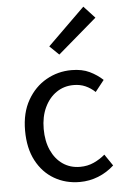

<svg xmlns="http://www.w3.org/2000/svg" viewBox="-55 -821 567 873"><g transform="rotate(-5 228.0 -384.5)"><path d="M273.9 12Q209.2 12 157.6 -18.1Q106 -48.1 75.9 -105Q45.9 -161.9 45.9 -242.4Q45.9 -323.5 78.7 -380.8Q111.4 -438 164.5 -468Q217.6 -498.1 279.8 -498.1Q327.9 -498.1 362.2 -481.6Q396.5 -465 422 -441L381.2 -389.4Q361.4 -408.3 337.3 -419Q313.3 -429.6 283.5 -429.6Q239.4 -429.6 205.1 -406.1Q170.7 -382.6 150.8 -340.3Q130.9 -298.1 130.9 -242.4Q130.9 -186.7 149.9 -144.8Q168.9 -102.9 202.7 -79.7Q236.6 -56.5 281.2 -56.5Q315.6 -56.5 344.3 -69.7Q373 -82.9 395.4 -102.2L431 -49.8Q398.5 -20 358.2 -4Q317.9 12 273.9 12ZM231.2 -573.3 188.9 -614.3 358.8 -780.8 409.3 -726.2Z"/></g></svg>

Font: Source Sans 3 Variable
Style: Regular
Weight: 200
Designer: Paul D. Hunt
Foundry: Adobe Systems Incorporated
Version: Version 3.026